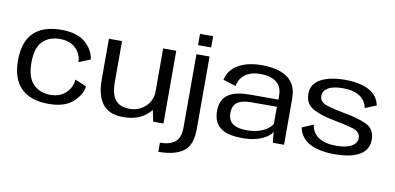

<svg xmlns="http://www.w3.org/2000/svg" viewBox="-86 -1031 3155 1535"><g transform="rotate(10 1491.5 -263.0)"><path d="M330 5Q462.5 5 528.8 -57Q595 -119 601.5 -185L508.5 -223.5Q506 -162.5 458.8 -115.5Q411.5 -68.5 330 -68.5Q247.5 -68.5 193.2 -122.2Q139 -176 139 -295Q139 -419 192.5 -470.5Q246 -522 330 -522Q412.5 -522 459.2 -477.2Q506 -432.5 508.5 -365.5L601.5 -402.5Q595 -474.5 528.8 -535.2Q462.5 -596 330 -596Q182.5 -596 106.2 -521.5Q30 -447 30 -295Q30 -147 106.2 -71Q182.5 5 330 5Z M1179.5 0H1263V-590.5H1156.5V-112ZM822.5 -591.5H716V-258Q716 -130.5 768.8 -62.5Q821.5 5.5 937 5.5Q1062.5 5.5 1136 -65.5Q1209.5 -136.5 1209.5 -212L1157 -246.5Q1157 -168 1103.5 -118.2Q1050 -68.5 973.5 -68.5Q898 -68.5 860.2 -113.2Q822.5 -158 822.5 -263Z M1262 230Q1394.5 230 1463.8 179.8Q1533 129.5 1533 -3V-591.5H1426.5V0Q1426.5 88.5 1383.5 122.2Q1340.5 156 1262 156ZM1426.5 -756.5V-665H1533V-756.5Z M1905 5.5Q1956.5 5.5 1997.2 -3.2Q2038 -12 2067.8 -26.2Q2097.5 -40.5 2116.2 -56.5Q2135 -72.5 2142.5 -87L2150.5 0H2242V-374.5Q2242 -452 2208.2 -500.8Q2174.5 -549.5 2111 -572.8Q2047.5 -596 1957 -596Q1904.5 -596 1858 -586.2Q1811.5 -576.5 1773.8 -556.2Q1736 -536 1710.2 -504.2Q1684.5 -472.5 1675 -427.5L1778.5 -395Q1787 -440.5 1811.8 -469Q1836.5 -497.5 1873.8 -511Q1911 -524.5 1957.5 -524.5Q2012 -524.5 2051.8 -509.2Q2091.5 -494 2113.2 -462.2Q2135 -430.5 2135 -381V-347.5H1904.5Q1851.5 -347.5 1807.8 -339Q1764 -330.5 1732.8 -310.5Q1701.5 -290.5 1684.5 -257Q1667.5 -223.5 1667.5 -173.5Q1667.5 -122 1684.8 -87.2Q1702 -52.5 1733.8 -32Q1765.5 -11.5 1808.8 -3Q1852 5.5 1905 5.5ZM1926.5 -62.5Q1895 -62.5 1867.8 -67.8Q1840.5 -73 1819.8 -85.5Q1799 -98 1787.2 -120.2Q1775.5 -142.5 1775.5 -177Q1775.5 -211 1787.2 -233.2Q1799 -255.5 1819.5 -267.5Q1840 -279.5 1867 -284.2Q1894 -289 1924 -289H2133V-151.5Q2122.5 -130 2094.8 -109.2Q2067 -88.5 2024.8 -75.5Q1982.5 -62.5 1926.5 -62.5Z M2650.5 4.5Q2783 4.5 2854.2 -36.8Q2925.5 -78 2925.5 -161.5Q2925.5 -249 2852.5 -282Q2779.5 -315 2675.5 -332.5Q2587 -349 2527.2 -368Q2467.5 -387 2467.5 -436.5Q2467.5 -478 2507.8 -502.5Q2548 -527 2629.5 -527Q2714 -527 2764.8 -493.8Q2815.5 -460.5 2826 -400.5L2917.5 -438.5Q2899.5 -520 2826 -558Q2752.5 -596 2631.5 -596Q2508.5 -596 2435.5 -555.2Q2362.5 -514.5 2362.5 -436.5Q2362.5 -352.5 2430.8 -316.2Q2499 -280 2602.5 -261.5Q2693.5 -244.5 2757 -226.2Q2820.5 -208 2820.5 -155Q2820.5 -114.5 2777.8 -89.5Q2735 -64.5 2652.5 -64.5Q2565 -64.5 2511.8 -97.8Q2458.5 -131 2448 -199.5L2356.5 -161Q2376 -72.5 2453.5 -34Q2531 4.5 2650.5 4.5Z"/></g></svg>

Font: Anybody SemiExpanded
Style: Regular
Weight: 400
Width: 6
Designer: Tyler Finck
Foundry: Etcetera Type Company
Version: Version 1.113;gftools[0.9.25]